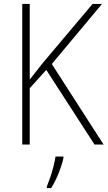

<svg xmlns="http://www.w3.org/2000/svg" viewBox="-20 -734 546 975"><path d="M506 0H460L215 -379L131 -286V0H93V-714H131V-330Q143 -345 158.5 -365Q174 -385 193 -409L450 -714H498L243 -409ZM302 69Q294 105 277.5 146Q261 187 240 221H218V213Q225 196 234.5 168.5Q244 141 251.5 111.5Q259 82 262 61H302Z"/></svg>

Font: Noto Sans Arabic SemCond ExtLt
Style: Regular
Weight: 200
Width: 4
Designer: Monotype Design Team, Nadine Chahine, Nizar Qandah and Khaled Hosny
Foundry: Monotype Imaging Inc.
Version: Version 2.012; ttfautohint (v1.8.4.7-5d5b)